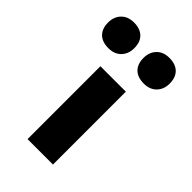

<svg xmlns="http://www.w3.org/2000/svg" viewBox="-242 -904 993 993"><g transform="rotate(45 254.0 -408.0)"><path d="M162 0V-533H348V0ZM384 -628Q338 -628 313.5 -652.5Q289 -677 289 -721Q289 -763 314.5 -789.5Q340 -816 384 -816Q429 -816 454 -792Q479 -768 479 -722Q479 -681 453.5 -654.5Q428 -628 384 -628ZM125 -628Q79 -628 54.5 -652.5Q30 -677 30 -721Q30 -763 55.5 -789.5Q81 -816 125 -816Q170 -816 195 -792Q220 -768 220 -722Q220 -681 194.5 -654.5Q169 -628 125 -628Z"/></g></svg>

Font: Lexend Peta ExtraBold
Style: Regular
Weight: 800
Version: Version 1.007